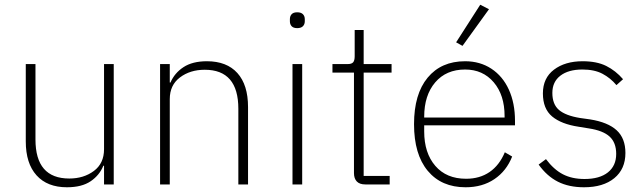

<svg xmlns="http://www.w3.org/2000/svg" viewBox="-20 -780 2723 812"><path d="M89 -182V-509H130V-190Q130 -25 273 -25Q334 -25 377 -57Q420 -89 420 -149V-509H461V0H420V-79H417Q401 -39 363.5 -13.5Q326 12 263 12Q180 12 134.5 -38.5Q89 -89 89 -182Z M657 0V-509H698V-431H701Q718 -471 756 -496Q794 -521 855 -521Q939 -521 984 -471Q1029 -421 1029 -327V0H988V-320Q988 -485 846 -485Q784 -485 741 -452.5Q698 -420 698 -361V0Z M1206 -690V-699Q1206 -712 1213.5 -720Q1221 -728 1237 -728Q1253 -728 1261 -720Q1269 -712 1269 -699V-690Q1269 -677 1261 -669Q1253 -661 1237 -661Q1221 -661 1213.5 -669Q1206 -677 1206 -690ZM1258 0H1217V-509H1258Z M1525 0Q1501 0 1489 -12.5Q1477 -25 1477 -48V-473H1386V-509H1450Q1467 -509 1473.5 -516.5Q1480 -524 1480 -542V-653H1518V-509H1636V-473H1518V-36H1628V0Z M1731 -255Q1731 -382 1788.5 -451.5Q1846 -521 1947 -521Q2010 -521 2058 -489.5Q2106 -458 2132 -401Q2158 -344 2158 -269V-250H1774V-224Q1774 -133 1821 -78.5Q1868 -24 1951 -24Q2009 -24 2050.5 -52.5Q2092 -81 2115 -136L2146 -118Q2122 -57 2071 -22.5Q2020 12 1949 12Q1847 12 1789 -57.5Q1731 -127 1731 -255ZM1774 -283H2114V-289Q2114 -378 2068 -432Q2022 -486 1947 -486Q1867 -486 1820.5 -431.5Q1774 -377 1774 -286ZM2048 -741 1936 -586 1909 -601 2011 -760Z M2258 -84 2289 -107Q2322 -63 2360.5 -43Q2399 -23 2452 -23Q2516 -23 2551 -51Q2586 -79 2586 -129Q2586 -177 2558 -202.5Q2530 -228 2470 -237L2427 -244Q2354 -255 2315 -287.5Q2276 -320 2276 -385Q2276 -450 2323 -485.5Q2370 -521 2444 -521Q2504 -521 2544 -501Q2584 -481 2615 -445L2587 -420Q2562 -450 2528 -468Q2494 -486 2443 -486Q2384 -486 2350 -460Q2316 -434 2316 -387Q2316 -339 2344 -315Q2372 -291 2433 -281L2476 -275Q2551 -263 2588 -229Q2625 -195 2625 -133Q2625 -65 2578 -26.5Q2531 12 2450 12Q2386 12 2339.5 -11.5Q2293 -35 2258 -84Z"/></svg>

Font: Anuphan ExtraLight
Style: Regular
Weight: 200
Designer: Cadson Demak
Version: Version 3.001